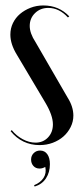

<svg xmlns="http://www.w3.org/2000/svg" viewBox="-20 -523 296 704"><path d="M229 -459Q197 -494 157 -494Q128 -494 108.5 -475Q89 -456 89 -428Q89 -401 110 -369L228 -165Q249 -132 249 -99Q249 -77 239 -57Q229 -37 212.5 -22.5Q196 -8 173.5 0.5Q151 9 125 9Q93 9 66 -4Q39 -17 19 -42L23 -46Q40 -25 63.5 -12.5Q87 0 110 0Q138 0 156 -19Q174 -38 174 -67Q174 -100 146 -147L42 -322Q18 -361 18 -396Q18 -419 27.5 -438.5Q37 -458 53.5 -472Q70 -486 92 -494.5Q114 -503 139 -503Q196 -503 234 -463ZM146 89Q136 95 125 95Q111 95 102.5 85.5Q94 76 94 62Q94 48 103.5 38.5Q113 29 127 29Q144 29 153.5 42.5Q163 56 163 79Q163 109 148.5 131Q134 153 107 161L105 156Q128 147 139.5 129.5Q151 112 146 89Z"/></svg>

Font: Moniqa SemBd Narrow Display
Style: Regular
Weight: 600
Width: 4
Designer: Rajesh Rajput
Foundry: Rajesh Rajput
Version: Version 1.000